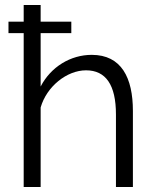

<svg xmlns="http://www.w3.org/2000/svg" viewBox="-20 -750 623 770"><path d="M513 -305C513 -438 467 -530 348 -530C263 -530 184 -482 143 -403V-617H266V-663H143V-730H75V-663H14V-617H75V0H143V-319C167 -403 248 -468 325 -468C404 -468 445 -410 445 -291V0H513Z"/></svg>

Font: Raleway Reg
Style: Regular
Weight: 400
Designer: Matt McInerney, Pablo Impallari, Rodrigo Fuenzalida
Foundry: Matt McInerney, Pablo Impallari, Rodrigo Fuenzalida
Version: Version 3.00 July 28, 2015